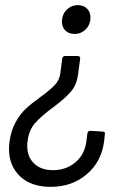

<svg xmlns="http://www.w3.org/2000/svg" viewBox="-20 -518 487 747"><path d="M332 -450Q332 -423 314 -404.5Q296 -386 270 -386Q248 -386 234.5 -399Q221 -412 221 -434Q221 -461 239 -479.5Q257 -498 283 -498Q305 -498 318.5 -484.5Q332 -471 332 -450ZM292 -290 284 -231Q279 -188 255 -160.5Q231 -133 186 -100Q140 -66 116 -38.5Q92 -11 87 33Q86 39 86 50Q86 93 113 118.5Q140 144 186 144Q238 144 274 113Q310 82 316 32L320 1Q322 -9 331 -9L380 -6Q390 -6 388 4L385 32Q375 111 317.5 160Q260 209 177 209Q102 209 58.5 168.5Q15 128 15 60Q15 51 17 33Q23 -11 41 -43Q59 -75 81 -95.5Q103 -116 138 -141Q174 -167 193 -187Q212 -207 215 -235L222 -290Q224 -300 233 -300H283Q292 -300 292 -290Z"/></svg>

Font: Barlow
Style: Italic
Weight: 400
Italic angle: -7°
Designer: Jeremy Tribby
Foundry: Tribby Type
Version: Version 1.408